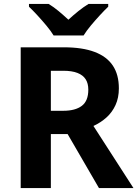

<svg xmlns="http://www.w3.org/2000/svg" viewBox="-20 -954 697 974"><path d="M304 -714Q398 -714 460 -690.5Q522 -667 552.5 -621Q583 -575 583 -506Q583 -458 566 -421Q549 -384 520 -358Q491 -332 454 -315L657 0H482L323 -274H238V0H85V-714ZM301 -595H238V-392H301Q362 -392 395 -417Q428 -442 428 -499Q428 -531 414.5 -552Q401 -573 373 -584Q345 -595 301 -595ZM252 -774Q238 -797 215.5 -824Q193 -851 169.5 -876.5Q146 -902 127 -920V-934H227Q253 -918 277 -898Q301 -878 327 -854Q353 -878 378 -898Q403 -918 429 -934H529V-920Q511 -903 487 -877Q463 -851 440.5 -824Q418 -797 404 -774Z"/></svg>

Font: Noto Sans Lao
Style: Bold
Weight: 700
Designer: Monotype Design Team
Foundry: Monotype Imaging Inc.
Version: Version 2.003